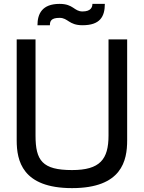

<svg xmlns="http://www.w3.org/2000/svg" viewBox="-20 -955 741 989"><path d="M237 -825C237 -847 244 -863 287 -863C331 -863 334 -825 405 -825C495 -825 520 -869 520 -935H456C456 -918 448 -896 405 -896C361 -896 359 -935 287 -935C197 -935 173 -884 173 -825ZM351 14C608 14 635 -128 635 -232V-752H539V-257C539 -134 495 -79 351 -79C198 -79 163 -128 163 -257V-752H66V-232C66 -128 94 14 351 14Z"/></svg>

Font: Hibana SubMedium
Style: Regular
Weight: 500
Width: 6
Designer: pygmalion
Foundry: ybstudio
Version: Version 0.930;hotconv 1.0.109;makeotfexe 2.5.65596